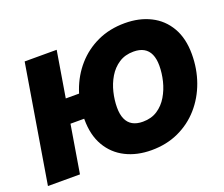

<svg xmlns="http://www.w3.org/2000/svg" viewBox="-122 -923 1304 1117"><g transform="rotate(-20 530.5 -364.0)"><path d="M425.3 -443.4 400.9 -295.9H162.6L187 -443.4ZM319.3 -727.5 198.7 0H0.5L121.1 -727.5ZM639.6 10.3Q549.8 10.3 480.5 -24.7Q411.1 -59.6 371.8 -127Q332.5 -194.3 332.5 -291.5Q332.5 -382.8 361.3 -463.6Q390.1 -544.4 444.1 -606Q498 -667.5 573.7 -702.6Q649.4 -737.8 743.7 -737.8Q833 -737.8 902.1 -703.1Q971.2 -668.5 1010.5 -600.8Q1049.8 -533.2 1049.8 -435.5Q1049.8 -344.2 1020.8 -263.4Q991.7 -182.6 937.7 -121.1Q883.8 -59.6 808.3 -24.7Q732.9 10.3 639.6 10.3ZM648.4 -162.6Q701.2 -162.6 739 -187.5Q776.9 -212.4 801.3 -253.7Q825.7 -294.9 837.4 -343Q849.1 -391.1 849.1 -437Q849.1 -479 836.4 -507.6Q823.7 -536.1 798.3 -550.5Q772.9 -564.9 734.9 -564.9Q682.6 -564.9 644.3 -539.8Q606 -514.6 581.5 -473.6Q557.1 -432.6 545.7 -384.8Q534.2 -336.9 534.2 -291Q534.2 -249 546.9 -220.2Q559.6 -191.4 585 -177Q610.4 -162.6 648.4 -162.6Z"/></g></svg>

Font: Inter 18pt Black
Style: Italic
Weight: 900
Italic angle: -9.3988°
Designer: Rasmus Andersson
Foundry: rsms
Version: Version 4.001;git-66647c0bb